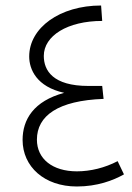

<svg xmlns="http://www.w3.org/2000/svg" viewBox="-20 -664 478 697"><path d="M407 -79C361 -55 309 -42 259 -42C171 -42 114 -87 114 -157C114 -244 191 -299 356 -305L351 -352H301C172 -352 139 -408 139 -461C139 -534 225 -588 351 -588L347 -644C197 -644 86 -563 86 -459C86 -412 113 -349 213 -327C102 -297 62 -230 62 -156C62 -59 141 13 259 13C333 13 391 -9 430 -31Z"/></svg>

Font: FiraGO Light
Style: Regular
Weight: 300
Designer: bBox Type
Foundry: bBox Type GmbH
Version: Version 1.001;PS 001.001;hotconv 1.0.88;makeotf.lib2.5.64775